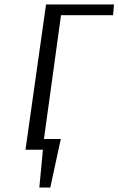

<svg xmlns="http://www.w3.org/2000/svg" viewBox="-20 -670 530 859"><path d="M253 -602 170 0H94L186 -650H490L486 -602ZM156 169 172 0H94L101 -48H252L205 169Z"/></svg>

Font: Arsenal SC
Style: Italic
Weight: 400
Italic angle: -9.10001°
Designer: Andrij Shevchenko
Foundry: Stairsfor
Version: Version 2.001; ttfautohint (v1.8.4.7-5d5b)